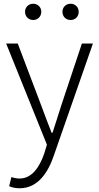

<svg xmlns="http://www.w3.org/2000/svg" viewBox="-20 -767 530 1027"><path d="M85 240C183 240 238 155 269 62L477 -534H418L309 -207C294 -161 277 -105 261 -57H256C237 -105 216 -161 199 -207L75 -534H13L231 7L217 53C191 130 149 188 84 188C69 188 52 184 41 180L29 229C44 236 64 240 85 240ZM158 -660C182 -660 201 -679 201 -704C201 -728 182 -747 158 -747C132 -747 114 -728 114 -704C114 -679 132 -660 158 -660ZM358 -660C383 -660 401 -679 401 -704C401 -728 383 -747 358 -747C332 -747 314 -728 314 -704C314 -679 332 -660 358 -660Z"/></svg>

Font: Noto Sans TC Light
Style: Regular
Weight: 300
Designer: Ryoko NISHIZUKA 西塚涼子 (kana, bopomofo & ideographs); Paul D. Hunt (Latin, Greek & Cyrillic); Sandoll Communications 산돌커뮤니
Foundry: Adobe
Version: Version 2.004;hotconv 1.0.118;makeotfexe 2.5.65603